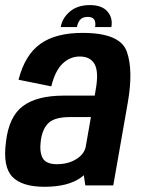

<svg xmlns="http://www.w3.org/2000/svg" viewBox="-21 -730 559 756"><path d="M315 0 309 -40Q304 -36 298.5 -31.5Q247.5 5.5 154.5 5.5Q65.5 5.5 27.5 -34Q-10.5 -73.5 2.5 -171.5Q14 -271 69 -312.2Q124 -353.5 230.5 -353.5H352L355.5 -375Q368.5 -445.5 352 -476.5Q335.5 -507.5 293 -507.5Q255 -507.5 225.5 -479.5Q196 -451.5 181 -390L52 -416Q77 -513.5 137.5 -557Q198 -600.5 304 -600.5Q452.5 -600.5 478.5 -526.5Q504.5 -452.5 482 -325L425 0ZM316.5 -152 337 -269H254.5Q196 -269 171.5 -247Q147 -225 140 -179Q133.5 -133.5 146.5 -108.5Q159.5 -83.5 203 -83.5Q247.5 -83.5 279.5 -103.5Q311 -123.5 316.5 -152ZM333 -710Q380 -710 402 -684.8Q424 -659.5 417.5 -623.5H353.5Q360 -663.5 325 -663.5Q305 -663.5 295.2 -653Q285.5 -642.5 282 -623.5H218Q224.5 -659.5 254.5 -684.8Q284.5 -710 333 -710Z"/></svg>

Font: Anybody SemiBold
Style: Italic
Weight: 600
Italic angle: -10°
Designer: Tyler Finck
Foundry: Etcetera Type Company
Version: Version 1.010; ttfautohint (v1.8.3) -l 8 -r 50 -G 200 -x 14 